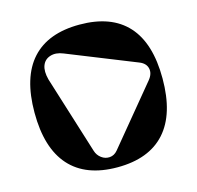

<svg xmlns="http://www.w3.org/2000/svg" viewBox="-113 -893 1054 1027"><g transform="rotate(-15 414.5 -380.0)"><path d="M414.1 15.1Q239.7 15.1 149.9 -85.2Q60.1 -185.5 60.1 -381.8Q60.1 -577.6 149.7 -676.3Q239.3 -774.9 414.1 -774.9Q589.4 -774.9 679.2 -676.3Q769 -577.6 769 -381.8Q769 -185.5 679 -85.2Q588.9 15.1 414.1 15.1ZM431.2 -71.8 694.8 -391.1Q720.2 -421.9 713.6 -451.9Q707 -481.9 670.9 -496.1L292 -647.9Q252.4 -664.1 220.5 -653.8Q188.5 -643.6 177 -612.8Q165.5 -582 178.2 -534.2L313 -103Q320.8 -77.6 341.8 -62Q362.8 -46.4 387.9 -48.3Q413.1 -50.3 431.2 -71.8Z"/></g></svg>

Font: Pilowlava
Style: Regular
Weight: 400
Designer: Anton Moglia, Jérémy Landes, Maksym Kobuzan (Cyrillic), Velvetyne Type Foundry
Foundry: Anton Moglia, Jérémy Landes, Velvetyne Type Foundry
Version: Version 1.001;hotconv 1.0.109;makeotfexe 2.5.65596